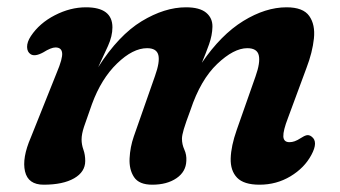

<svg xmlns="http://www.w3.org/2000/svg" viewBox="-20 -494 931 526"><path d="M346.5 -120 404.5 -285.5Q418.5 -324.5 413.8 -343.2Q409 -362 383 -362Q344 -362 300.8 -320.2Q257.5 -278.5 232 -209Q217 -167 210.2 -146.8Q203.5 -126.5 203.5 -112Q203.5 -98 208.5 -84Q213.5 -70 213.5 -53Q213.5 -23 183 -5.5Q152.5 12 99.5 12Q57 12 48.5 -24.5Q40 -61 64.5 -117.5L135.5 -295Q152 -334 150.2 -349Q148.5 -364 132 -364Q120 -364 98.5 -350.5Q75.5 -338 64 -345.5Q54.5 -351.5 54.2 -365.2Q54 -379 64.5 -395Q88 -430.5 130.2 -452.2Q172.5 -474 215.5 -474Q288 -474 288 -419Q288 -395 275.8 -368Q263.5 -341 249 -310Q305 -397.5 368 -435.8Q431 -474 489.5 -474Q527 -474 544.8 -459.2Q562.5 -444.5 562 -420.5Q561.5 -397.5 552.8 -372.8Q544 -348 533 -322Q585.5 -399 646.5 -436.5Q707.5 -474 765 -474Q810.5 -474 827.2 -450.2Q844 -426.5 840 -388.5Q836 -350.5 819.5 -307.5L769 -171Q755.5 -136 756.2 -120.2Q757 -104.5 773 -104.5Q780 -104.5 787.2 -107Q794.5 -109.5 804.5 -116Q813.5 -122 820.2 -123.5Q827 -125 834 -119.5Q852.5 -105.5 833 -69.5Q814 -34 775.8 -11Q737.5 12 691 12Q648 12 629.5 -7.2Q611 -26.5 612 -60.2Q613 -94 628.5 -138L680 -284.5Q693.5 -322.5 689 -342.2Q684.5 -362 657.5 -362Q620.5 -362 575 -318.8Q529.5 -275.5 502 -193Q488.5 -157 483.5 -140Q478.5 -123 478.5 -114Q478.5 -98.5 485 -84.2Q491.5 -70 490.5 -53.5Q489.5 -23.5 463.5 -5.8Q437.5 12 397 12Q361 12 347.2 -8.8Q333.5 -29.5 335 -60.2Q336.5 -91 346.5 -120Z"/></svg>

Font: Fraunces 9pt S100 SemiBold
Style: Italic
Weight: 600
Italic angle: -16°
Version: Version 1.000; ttfautohint (v1.8.3)